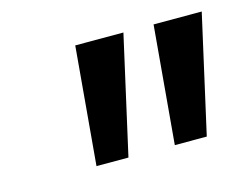

<svg xmlns="http://www.w3.org/2000/svg" viewBox="-51 -847 525 412"><g transform="rotate(-15 211.5 -641.0)"><path d="M190 -510H119L142 -772H249ZM364 -510H293L316 -772H423Z"/></g></svg>

Font: Bitter Pro SemiBold
Style: Italic
Weight: 600
Italic angle: -9°
Designer: Sol Matas, and Bitter project Authors
Foundry: Sol Matas
Version: Version 1.010